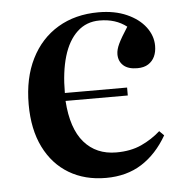

<svg xmlns="http://www.w3.org/2000/svg" viewBox="-44 -570 602 627"><g transform="rotate(-5 256.5 -256.5)"><path d="M279 14Q210 14 158 -17Q106 -48 77 -106.5Q48 -165 48 -247Q48 -333 79.5 -396Q111 -459 168 -493Q225 -527 301 -527Q354 -527 393.5 -509.5Q433 -492 454.5 -463.5Q476 -435 476 -402Q476 -382 469 -367Q462 -352 448 -343Q434 -334 412 -334Q382 -334 366.5 -348Q351 -362 351 -385Q351 -400 360 -419Q369 -438 391 -472Q373 -486 351 -493Q329 -500 302 -500Q259 -500 229 -472Q199 -444 184 -393.5Q169 -343 169 -274H373V-248H169Q175 -157 214.5 -111.5Q254 -66 320 -66Q367 -66 402 -82Q437 -98 465 -123L480 -108Q446 -49 396.5 -17.5Q347 14 279 14Z"/></g></svg>

Font: Literata 60pt Medium
Style: Regular
Weight: 500
Designer: Latin by Veronika Burian and Jose Scaglione. Greek by Irene Vlachou. Cyrillic by Vera Evstafieva.
Foundry: TypeTogether
Version: Version 3.103;gftools[0.9.29]